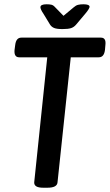

<svg xmlns="http://www.w3.org/2000/svg" viewBox="-20 -876 514 898"><path d="M182 2Q139 2 140 -23L201 -608H70Q45 -608 48 -642L51 -665Q55 -700 80 -700H452Q477 -700 473 -666L471 -643Q467 -608 442 -608H311L249 -23Q247 2 202 2ZM370 -856Q399 -856 399 -844Q399 -841 394.5 -833Q390 -825 379 -812L336 -761Q326 -749 312.5 -744.5Q299 -740 272 -740Q246 -740 233.5 -745Q221 -750 214 -761L183 -812Q176 -822 172.5 -830Q169 -838 169 -842Q169 -856 198 -856Q211 -856 220 -854Q229 -852 237 -843L277 -802L325 -842Q335 -851 345.5 -853.5Q356 -856 370 -856Z"/></svg>

Font: Asap Condensed Condensed Medium
Style: Italic
Weight: 500
Width: 3
Italic angle: -6°
Designer: Pablo Cosgaya
Foundry: Omnibus-Type
Version: Version 3.001; ttfautohint (v1.8.4.7-5d5b)